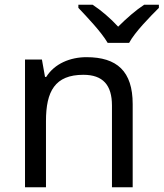

<svg xmlns="http://www.w3.org/2000/svg" viewBox="-20 -786 687 806"><path d="M432 -606H522C546 -651 609 -715 647 -753V-766H585C550 -743 512 -710 476 -674C443 -710 404 -743 369 -766H309V-753C345 -715 406 -651 432 -606ZM85 0H173V-278C173 -403 211 -472 330 -472C412 -472 450 -429 450 -343V0H537V-349C537 -487 471 -546 343 -546C275 -546 209 -519 174 -463H169L156 -536H85Z"/></svg>

Font: Noto Sans Math
Style: Regular
Weight: 400
Designer: Monotype Design Team, Delve Withrington, Jeff Kellem
Foundry: Monotype Imaging Inc., Delve Fonts LLC
Version: Version 3.000